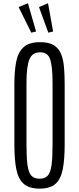

<svg xmlns="http://www.w3.org/2000/svg" viewBox="-20 -1124 475 1154"><path d="M218.3 9.8Q156.2 9.8 123.3 -18.6Q90.3 -46.9 78.4 -105.2Q66.4 -163.6 66.4 -253.4V-619.1Q66.4 -693.4 76.7 -750Q86.9 -806.6 119.9 -838.6Q152.8 -870.6 221.7 -870.6Q273.4 -870.6 303.2 -852.3Q333 -834 346.9 -800.3Q360.8 -766.6 364.7 -720.7Q368.7 -674.8 368.7 -619.1V-253.4Q368.7 -163.6 356.9 -105.2Q345.2 -46.9 313 -18.6Q280.8 9.8 218.3 9.8ZM218.3 -49.8Q249.5 -49.8 266.4 -67.9Q283.2 -85.9 289.6 -130.4Q295.9 -174.8 295.9 -253.4V-625Q295.9 -722.2 282 -765.9Q268.1 -809.6 221.7 -809.6Q172.9 -809.6 156 -765.6Q139.2 -721.7 139.2 -625.5V-253.4Q139.2 -174.8 145.5 -130.4Q151.9 -85.9 168.9 -67.9Q186 -49.8 218.3 -49.8ZM168 -927.7 91.8 -1081.5 147.9 -1104.5 196.8 -934.6ZM270.5 -927.7 214.4 -1081.5 268.6 -1104.5 299.3 -934.6Z"/></svg>

Font: Antonio Thin
Style: Regular
Weight: 250
Designer: Vernon Adams
Foundry: Vernon Adams
Version: Version 1.002